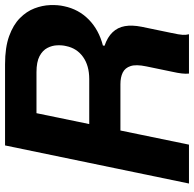

<svg xmlns="http://www.w3.org/2000/svg" viewBox="-24 -745 769 761"><g transform="rotate(-90 360.5 -364.5)"><path d="M13.6 0 164.6 -729H486.4Q553 -729 597.8 -712.8Q642.6 -696.6 669.2 -670.1Q695.9 -643.7 707.7 -612.6Q719.6 -581.4 720.8 -550.4Q722 -519.4 716.3 -494.9Q704.3 -437.3 663.6 -397.3Q623 -357.3 560.6 -341.1L559.6 -334.7Q593.9 -323 613.1 -302.8Q632.4 -282.6 637.4 -254.1Q642.4 -225.7 634.9 -187.7L610.6 -70.4Q603.6 -38.4 602.9 -24.7Q602.3 -11 605.3 0H449.4Q447.9 -12 449.8 -28.3Q451.7 -44.6 456.3 -65L477.9 -169.3Q486.3 -209.6 479.1 -231.4Q472 -253.3 453.4 -262.5Q434.9 -271.7 407 -271.7H209.4L235 -395.3H427.4Q480.9 -395.3 515.3 -419.8Q549.7 -444.3 558.4 -486.9Q562.3 -502.9 561.4 -522.8Q560.6 -542.7 550.9 -561.4Q541.3 -580.1 518.4 -592.3Q495.4 -604.4 454.9 -604.4H292.4L167.7 0Z"/></g></svg>

Font: Mona Sans
Style: Italic
Weight: 200
Italic angle: -11.6951°
Designer: Deni Anggara
Foundry: GitHub
Version: Version 2.000